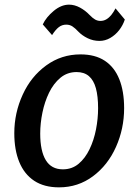

<svg xmlns="http://www.w3.org/2000/svg" viewBox="-20 -798 598 826"><path d="M234 8Q170 8 127.2 -20.2Q84.5 -48.5 63 -100.8Q41.5 -153 41.5 -225Q41.5 -312.5 78 -391.5Q113.5 -469 178.8 -516.5Q244 -564 326.5 -564Q389.5 -564 431 -536.5Q472.5 -509 493.2 -457.2Q514 -405.5 514 -332.5Q514 -244.5 479 -166Q444 -87.5 380 -39.8Q316 8 234 8ZM250.5 -69.5Q289.5 -69.5 318 -93.2Q346.5 -117 365.2 -156Q384 -195 393 -241.2Q402 -287.5 402 -332.5Q402 -384 392.5 -418.5Q383 -453 362.5 -470.5Q342 -488 309.5 -488Q269.5 -488 240 -463.5Q210.5 -439 191.2 -399.5Q172 -360 162.5 -313.5Q153 -267 153 -223.5Q153 -148.5 177 -109Q201 -69.5 250.5 -69.5ZM408 -622Q381 -622 357.2 -633.5Q333.5 -645 317 -662Q303 -677 291.5 -684.5Q280 -692 265 -692Q247 -692 233 -681.2Q219 -670.5 204 -647L164 -693Q179 -724.5 211.2 -751.2Q243.5 -778 277 -778Q300.5 -778 323.8 -765.5Q347 -753 365 -734Q378.5 -720 389.2 -714Q400 -708 412 -708Q426 -708 437.5 -714.8Q449 -721.5 458.8 -733.5Q468.5 -745.5 477 -762L517 -714Q509 -689.5 492.8 -668.5Q476.5 -647.5 454.5 -634.8Q432.5 -622 408 -622Z"/></svg>

Font: Koeln Type Sans
Style: Italic
Weight: 400
Italic angle: -7.5°
Designer: Eben Sorkin
Foundry: Eben Sorkin
Version: Version 2.001